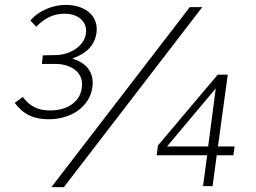

<svg xmlns="http://www.w3.org/2000/svg" viewBox="-20 -760 1047 784"><path d="M104 -676 128 -651C161 -684 195 -704 244 -704C302 -704 337 -669 331 -624C325 -573 268 -535 204 -535L155 -534L151 -499H209C268 -498 324 -466 314 -401C307 -347 259 -309 185 -309C138 -309 103 -324 73 -364L40 -340C75 -293 118 -273 178 -273C278 -273 347 -330 357 -403C366 -461 335 -503 275 -521C333 -541 367 -575 374 -626C383 -691 333 -740 248 -740C195 -740 137 -716 104 -676ZM806 -731H755L190 4H241ZM869 -455 625 -166 620 -126H826L809 0H848L865 -126H933L938 -162H870L910 -455ZM662 -162 861 -399 830 -162Z"/></svg>

Font: United Sans ExtraLight
Style: Italic
Weight: 200
Italic angle: -8°
Designer: Pablo Impallari, Rodrigo Fuenzalida (Modified by Dan O. Williams)
Version: Version 1.000;PS 001.000;hotconv 1.0.88;makeotf.lib2.5.64775